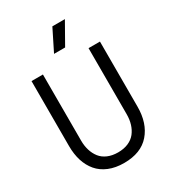

<svg xmlns="http://www.w3.org/2000/svg" viewBox="-221 -1040 1043 1166"><g transform="rotate(-30 300.0 -456.5)"><path d="M540 -244.1Q540 -127.9 479 -57.9Q418 12.2 299.8 12.2Q239.7 12.2 193.6 -6.8Q147.5 -25.9 118.4 -60.3Q89.4 -94.7 74.7 -141.1Q60.1 -187.5 60.1 -244.1V-700.2H140.1V-236.8Q140.1 -199.7 149.7 -168.5Q159.2 -137.2 178 -113Q196.8 -88.9 228 -75.4Q259.3 -62 299.8 -62Q340.3 -62 371.6 -75.4Q402.8 -88.9 421.9 -113Q440.9 -137.2 450.4 -168.5Q460 -199.7 460 -236.8V-700.2H540ZM261.2 -774.9 335.9 -924.8H423.8L338.9 -774.9Z"/></g></svg>

Font: TASA Explorer
Style: Regular
Weight: 400
Designer: Weizhong Zhang
Foundry: Local Remote
Version: Version 1.000;Glyphs 3.1.2 (3151)